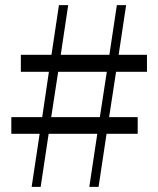

<svg xmlns="http://www.w3.org/2000/svg" viewBox="-20 -726 614 746"><path d="M327 0H363L394 -206H515V-271H404L431 -447H551V-513H441L470 -706H434L405 -513H216L245 -706H209L180 -513H61V-447H170L144 -271H24V-206H134L103 0H138L169 -206H358ZM179 -271 206 -447H395L368 -271Z"/></svg>

Font: Harano Aji Mincho
Style: Regular
Weight: 400
Foundry: Masamichi Hosoda
Version: HaranoAjiMincho-Regular version 20230610;ttx 4.39.4